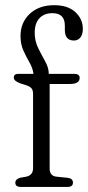

<svg xmlns="http://www.w3.org/2000/svg" viewBox="-20 -738 347 758"><path d="M176 -73Q176 -43.5 203 -40.5L247.5 -36Q268 -33.5 268 -17Q268 0 246.5 0H62Q40.5 0 40.5 -16.5Q40.5 -31 60.5 -36.5L83.5 -40.5Q110.5 -46.5 110.5 -73.5V-367Q110.5 -382 104.5 -389.2Q98.5 -396.5 82 -402L62.5 -408Q34.5 -418 34.5 -431Q34.5 -446.5 52 -446.5H112Q109.5 -468.5 97 -490.2Q84.5 -512 72.8 -537.5Q61 -563 61 -595.5Q61 -649 97.2 -683.2Q133.5 -717.5 194 -717.5Q248 -717.5 277.5 -690.2Q307 -663 307 -624Q307 -601.5 297.2 -589.8Q287.5 -578 272 -578Q236 -578 236 -620V-637Q236 -686 187 -686Q154 -686 135.5 -665.8Q117 -645.5 117 -609Q117 -576 131 -547.8Q145 -519.5 158.8 -494.8Q172.5 -470 172.5 -447V-446.5H272.5Q294.5 -446.5 294.5 -430.5Q294.5 -406.5 256 -406.5H176Z"/></svg>

Font: Fraunces 72pt S100 Light
Style: Regular
Weight: 300
Version: Version 1.000; ttfautohint (v1.8.3)